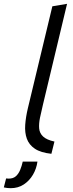

<svg xmlns="http://www.w3.org/2000/svg" viewBox="-82 -796 384 1005"><path d="M187 9Q131 3 100.5 -17.5Q70 -38 58.5 -70Q47 -102 50 -143Q53 -184 64 -230L192 -763L269 -776L143 -249Q134 -212 127.5 -180.5Q121 -149 123 -124Q125 -99 143.5 -81.5Q162 -64 203 -55ZM-26 189Q-35 189 -44 188Q-53 187 -62 185L-50 138Q-46 138 -43 138.5Q-40 139 -37 139Q-13 139 1 126.5Q15 114 23.5 93.5Q32 73 37 50H114Q109 87 90.5 118.5Q72 150 42.5 169.5Q13 189 -26 189Z"/></svg>

Font: Ubuntu Sans
Style: Italic
Weight: 400
Italic angle: -13.5°
Designer: Dalton Maag Ltd
Foundry: Dalton Maag Ltd
Version: Version 1.006